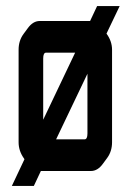

<svg xmlns="http://www.w3.org/2000/svg" viewBox="-20 -570 419 640"><path d="M42 -95.7V-404.3Q42 -434.6 58.6 -457L72.3 -475.6Q89.8 -500 112.3 -500H280.3L303.7 -549.8H378.9L335 -458Q353.5 -432.6 353.5 -404.3V-95.7Q353.5 -65.4 336.9 -43L323.2 -24.4Q305.7 0 283.2 0H116.2L92.8 49.8H19.5L61.5 -39.1L60.5 -41Q42 -66.4 42 -95.7ZM124 -170.9 230.5 -394.5H133.8Q124 -394.5 124 -375ZM167 -105.5H261.7Q271.5 -105.5 271.5 -125V-324.2Z"/></svg>

Font: Vancouver Drive
Style: Bold
Weight: 700
Designer: Valery Zaveryaev
Foundry: Cyreal (www.cyreal.org)
Version: Version 1.01